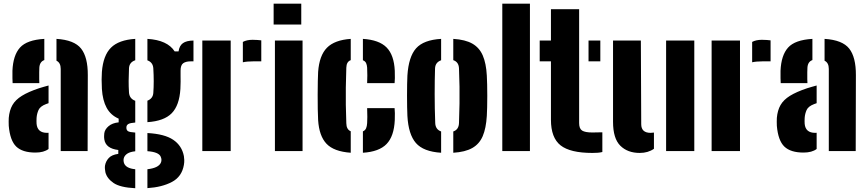

<svg xmlns="http://www.w3.org/2000/svg" viewBox="-20 -820 4710 1042"><path d="M48.5 -369Q48 -375 47.5 -395.5Q47 -416 47.5 -436Q51 -520 88.5 -561.8Q126 -603.5 220.5 -609V-494Q195.5 -485 193.5 -453Q193 -447.5 192.8 -428.2Q192.5 -409 192.8 -390.5Q193 -372 193.5 -369ZM309.5 0V-446Q309.5 -479.5 286.5 -490.5V-609Q383.5 -603 420.2 -556.2Q457 -509.5 456.5 -412L455.5 0ZM27.5 -137Q27 -145.5 27 -159Q27 -172.5 27.5 -180Q31 -221 47.5 -249.8Q64 -278.5 98.8 -300Q133.5 -321.5 191.5 -341Q205.5 -345.5 218.2 -349Q231 -352.5 243.5 -356V-260Q240 -259 236.5 -257.5Q233 -256 229.5 -255Q198 -243 189 -222.8Q180 -202.5 178.5 -180Q178 -167.5 178 -163Q178 -158.5 178.5 -148Q183 -99 235.5 -99Q241 -99 243.5 -99.5V-11.5Q218 8 172.5 8Q102 8 68.2 -24.5Q34.5 -57 27.5 -137Z M714 201.5Q632 197.5 596.2 173Q560.5 148.5 552 115Q550.5 108 549.5 97Q548.5 86 550 78Q554 55.5 570 37.8Q586 20 622 15V-6Q553.5 -14 546 -64Q544.5 -76 545 -82.5Q545.5 -89 546 -97Q549 -118 569.2 -135.2Q589.5 -152.5 624 -156V-176Q580.5 -195 558.8 -235Q537 -275 533 -337Q531.5 -368 531.5 -388.5Q531.5 -409 533 -430Q540 -519 582.2 -561.2Q624.5 -603.5 714 -609V-493Q681 -482 680 -448Q678.5 -410 678.2 -380.8Q678 -351.5 680 -319Q682 -284.5 714 -273V-155Q686.5 -153 676.2 -146.8Q666 -140.5 666 -129V-126Q666 -114 674.5 -108.2Q683 -102.5 714 -100.5V1Q686.5 4 672.2 13Q658 22 653 35Q650 42.5 650.5 50.8Q651 59 653 65Q663 93.5 714 98.5ZM780 -157V-273.5Q809.5 -285 812 -315Q816.5 -376 812 -450Q809.5 -482 780 -492.5V-609Q888.5 -602.5 928 -541H949Q953.5 -572 972.8 -585.8Q992 -599.5 1030 -600V-487H1014Q988.5 -487 974.2 -476.8Q960 -466.5 960 -437V-409Q960 -390.5 960.2 -375.8Q960.5 -361 959 -337Q953.5 -248 912 -205.5Q870.5 -163 780 -157ZM780 201V98.5Q840.5 91.5 853 63Q860 47.5 852 30Q841.5 5 780 0.5V-98Q873.5 -93 920.2 -61.2Q967 -29.5 978 27Q979.5 35 980 47.8Q980.5 60.5 978 75Q967 139 913 167.5Q859 196 780 201Z M1298 -482V-592.5Q1319 -604 1351 -604Q1364.5 -604 1377.5 -603Q1390.5 -602 1398 -601V-487H1353Q1320 -487 1298 -482ZM1078 0V-600H1232V0Z M1465 -687V-800H1615V-687ZM1472 0V-600H1622V0Z M1706.5 -168Q1705 -191.5 1704.5 -228.5Q1704 -265.5 1704 -305.8Q1704 -346 1704.8 -379.8Q1705.5 -413.5 1706.5 -430Q1713 -519 1754.5 -561Q1796 -603 1883.5 -609V-493.5Q1860.5 -485.5 1859.5 -453Q1857.5 -392 1856.8 -344.5Q1856 -297 1856.8 -251.5Q1857.5 -206 1859.5 -151Q1860 -117.5 1883.5 -107.5V9Q1792 2.5 1752 -39.8Q1712 -82 1706.5 -168ZM1972.5 -369Q1973.5 -384 1973.5 -411Q1973.5 -438 1972.5 -453Q1971.5 -467.5 1966.8 -477.8Q1962 -488 1949.5 -493V-609Q2037.5 -603.5 2078 -562.5Q2118.5 -521.5 2122.5 -436Q2123.5 -419.5 2123 -396.2Q2122.5 -373 2121.5 -369ZM1949.5 9V-107Q1962 -112.5 1966.8 -123.8Q1971.5 -135 1972.5 -152Q1973.5 -167 1973.5 -185.5Q1973.5 -204 1972.5 -233H2121.5Q2122.5 -227 2123 -205.8Q2123.5 -184.5 2122.5 -168Q2118.5 -80.5 2078 -38.5Q2037.5 3.5 1949.5 9Z M2191 -191Q2190 -210 2189.5 -239.2Q2189 -268.5 2189 -301.2Q2189 -334 2189.5 -363Q2190 -392 2191 -410Q2197.5 -512 2238.2 -557.8Q2279 -603.5 2374 -609V-493Q2342 -481.5 2341 -448Q2339 -386.5 2339 -309.2Q2339 -232 2342 -153Q2343 -117.5 2374 -106.5V9Q2278 3 2237.2 -43.8Q2196.5 -90.5 2191 -191ZM2440 9V-106.5Q2470 -116.5 2471 -153Q2473 -212 2473.8 -258.5Q2474.5 -305 2473.8 -349.8Q2473 -394.5 2471 -448Q2470 -483.5 2440 -493.5V-609Q2505.5 -605 2543.8 -583Q2582 -561 2600.2 -518.5Q2618.5 -476 2622 -410Q2623 -391 2623.8 -361.5Q2624.5 -332 2624.5 -299.5Q2624.5 -267 2623.8 -238Q2623 -209 2622 -191Q2618 -124 2599.8 -81.2Q2581.5 -38.5 2543.2 -16.8Q2505 5 2440 9Z M2706 0V-800H2856V0Z M2909 -487V-600H2970V-770H3123V-152Q3123 -121.5 3139.5 -111.2Q3156 -101 3195 -101Q3208.5 -101 3221 -101.5Q3233.5 -102 3249 -102V5Q3237 8 3224 9Q3211 10 3195 10Q3074.5 10 3022.2 -31.2Q2970 -72.5 2970 -170V-487ZM3174 -487V-600H3238V-487Z M3307 -159V-600H3458L3460 -146Q3460 -99 3511 -99Q3520 -99 3529 -100.5V-12.5Q3497 10 3452 10Q3386 10 3346.5 -29.2Q3307 -68.5 3307 -159ZM3595 0V-600H3748V0Z M4062 -482V-592.5Q4083 -604 4115 -604Q4128.5 -604 4141.5 -603Q4154.5 -602 4162 -601V-487H4117Q4084 -487 4062 -482ZM3842 0V-600H3996V0Z M4217 -369Q4216.5 -375 4216 -395.5Q4215.5 -416 4216 -436Q4219.5 -520 4257 -561.8Q4294.5 -603.5 4389 -609V-494Q4364 -485 4362 -453Q4361.5 -447.5 4361.2 -428.2Q4361 -409 4361.2 -390.5Q4361.5 -372 4362 -369ZM4478 0V-446Q4478 -479.5 4455 -490.5V-609Q4552 -603 4588.8 -556.2Q4625.5 -509.5 4625 -412L4624 0ZM4196 -137Q4195.5 -145.5 4195.5 -159Q4195.5 -172.5 4196 -180Q4199.5 -221 4216 -249.8Q4232.5 -278.5 4267.2 -300Q4302 -321.5 4360 -341Q4374 -345.5 4386.8 -349Q4399.5 -352.5 4412 -356V-260Q4408.5 -259 4405 -257.5Q4401.5 -256 4398 -255Q4366.5 -243 4357.5 -222.8Q4348.5 -202.5 4347 -180Q4346.5 -167.5 4346.5 -163Q4346.5 -158.5 4347 -148Q4351.5 -99 4404 -99Q4409.5 -99 4412 -99.5V-11.5Q4386.5 8 4341 8Q4270.5 8 4236.8 -24.5Q4203 -57 4196 -137Z"/></svg>

Font: Big Shoulders Stencil Text Black
Style: Regular
Weight: 900
Designer: Patric King
Foundry: XO Type Co
Version: Version 1.000